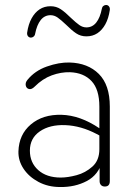

<svg xmlns="http://www.w3.org/2000/svg" viewBox="-20 -743 524 771"><path d="M54 -135Q56 -203 104 -243.5Q152 -284 227 -282Q302 -280 379 -228L391 -220L383 -197L368 -205Q305 -238 242.5 -240.5Q180 -243 140 -215.5Q100 -188 100 -138Q100 -90 133.5 -60Q167 -30 224 -30Q252 -30 287.5 -39.5Q323 -49 351 -74Q379 -99 379 -144V-315Q379 -384 347.5 -417.5Q316 -451 261 -453Q225 -454 188 -440.5Q151 -427 119 -395Q107 -383 96.5 -385.5Q86 -388 83.5 -399.5Q81 -411 90 -422Q120 -459 168.5 -476Q217 -493 259 -492Q333 -490 377 -446Q421 -402 421 -315V-16Q421 -5 416 0.5Q411 6 401 6Q391 6 385.5 0Q380 -6 380 -16V-97H391Q376 -41 328.5 -16Q281 9 221 8Q173 8 134.5 -12.5Q96 -33 74.5 -65.5Q53 -98 54 -135ZM89 -612Q94 -646 107 -669.5Q120 -693 139 -705.5Q158 -718 183 -718Q206 -718 224 -706Q242 -694 265 -671Q285 -652 298.5 -642.5Q312 -633 327 -633Q351 -633 366.5 -652.5Q382 -672 389 -708Q390 -715 395 -719Q400 -723 406 -723Q413 -723 417.5 -717.5Q422 -712 421 -703Q416 -669 403 -645.5Q390 -622 371 -609.5Q352 -597 327 -597Q304 -597 286 -609Q268 -621 245 -644Q225 -663 211.5 -672.5Q198 -682 183 -682Q159 -682 143.5 -662.5Q128 -643 121 -607Q120 -605 120 -603Q118 -598 113.5 -595Q109 -592 104 -592Q97 -592 92.5 -597.5Q88 -603 89 -612Z"/></svg>

Font: SN Pro Thin
Style: Regular
Weight: 200
Designer: Tobias Whetton
Foundry: Supernotes
Version: Version 1.003;Glyphs 3.3 (3324)